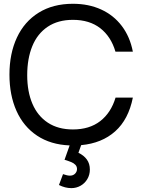

<svg xmlns="http://www.w3.org/2000/svg" viewBox="-20 -755 763 1016"><path d="M591.5 -238.5H683Q660 -123 589.5 -60Q519 3 409.5 13L395 53.5Q423.5 67 439.5 89Q455.5 111 455.5 142Q455.5 170 442.2 192.5Q429 215 406.5 227.8Q384 240.5 357.5 240.5Q325 240.5 292 224L313.5 166.5Q336 174.5 350 174.5Q367 174.5 377.2 164Q387.5 153.5 387.5 139.5Q387.5 126 378.8 117Q370 108 357.2 102.8Q344.5 97.5 321.5 90.5L348.5 14.5Q248 10.5 176.2 -37.2Q104.5 -85 67.2 -168.2Q30 -251.5 30 -360Q30 -471.5 69.5 -556.2Q109 -641 184.8 -688Q260.5 -735 366 -735Q449 -735 515.2 -704.8Q581.5 -674.5 624.8 -617.2Q668 -560 683 -481.5H591Q567.5 -561.5 510.5 -605.8Q453.5 -650 366 -650Q287 -650 232.5 -613.5Q178 -577 151 -511Q124 -445 124 -357Q124 -270.5 151.5 -206Q179 -141.5 233.2 -105.8Q287.5 -70 366 -70Q453.5 -70 510.5 -114.2Q567.5 -158.5 591.5 -238.5Z"/></svg>

Font: CCSD_manrope Medium
Style: Regular
Weight: 500
Designer: Mikhail Sharanda
Foundry: Mikhail Sharanda
Version: Version 4.503